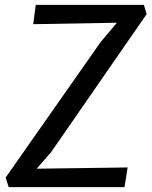

<svg xmlns="http://www.w3.org/2000/svg" viewBox="-20 -767 621 787"><path d="M490.4 0H15.6L3.2 -39.3L392.5 -594.6L459.1 -673.8L116.1 -667.9L126.7 -747H569.8L581.1 -709.1L189.5 -143.4L130.3 -75.5L503.1 -80.6Z"/></svg>

Font: Merriweather Sans Variable Regular
Style: Italic
Weight: 300
Italic angle: -8°
Designer: Eben Sorkin
Foundry: Eben Sorkin
Version: Version 2.001